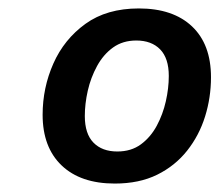

<svg xmlns="http://www.w3.org/2000/svg" viewBox="-20 -744 520 455"><path d="M252 -309Q171 -309 126 -352Q81 -395 81 -472Q81 -536 106.5 -593.5Q132 -651 182.5 -687.5Q233 -724 309 -724Q390 -724 435 -681.5Q480 -639 480 -561Q480 -513 466 -468Q452 -423 423.5 -387Q395 -351 352.5 -330Q310 -309 252 -309ZM258 -385Q291 -385 314 -402Q337 -419 351.5 -446Q366 -473 373 -504Q380 -535 380 -564Q380 -606 359.5 -627Q339 -648 303 -648Q271 -648 248 -631.5Q225 -615 210 -587.5Q195 -560 188 -529Q181 -498 181 -469Q181 -427 201.5 -406Q222 -385 258 -385Z"/></svg>

Font: Kufam Medium
Style: Italic
Weight: 500
Italic angle: -11°
Designer: Artur Schmal
Foundry: Original Type
Version: Version 1.301; ttfautohint (v1.8.3)